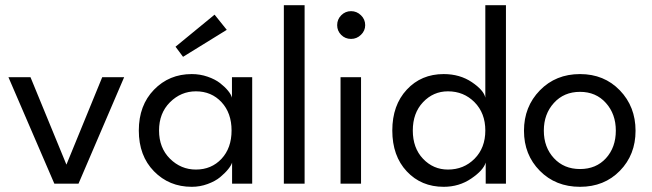

<svg xmlns="http://www.w3.org/2000/svg" viewBox="-20 -708 2514 740"><path d="M12.5 -410.5H97.5L236 -73.5L374 -410.5H458.5L282.5 0H189.5Z M685.5 -489 656.5 -528 807 -651.5 854 -593ZM874.5 0V-81.5Q871.5 -71 859.5 -56Q847.5 -41 828.5 -25.2Q809.5 -9.5 780.2 1.2Q751 12 719 12Q632 12 573.5 -47.8Q515 -107.5 515 -205Q515 -302 573.5 -362.2Q632 -422.5 719 -422.5Q751 -422.5 780 -412.5Q809 -402.5 828 -387.8Q847 -373 859 -358.2Q871 -343.5 874 -331.5V-410.5H952V0ZM735 -54.5Q795 -54.5 833.8 -96Q872.5 -137.5 872.5 -205Q872.5 -272.5 833.8 -314.2Q795 -356 735 -356Q677.5 -356 635.2 -314Q593 -272 593 -205Q593 -138 635.2 -96.2Q677.5 -54.5 735 -54.5Z M1154 0H1074V-688H1154Z M1333 -558Q1310.5 -558 1295 -573.5Q1279.5 -589 1279.5 -611Q1279.5 -633.5 1295.2 -649.2Q1311 -665 1333 -665Q1355 -665 1371.2 -649.2Q1387.5 -633.5 1387.5 -611Q1387.5 -589.5 1371.2 -573.8Q1355 -558 1333 -558ZM1292.5 0V-410.5H1371.5V0Z M1930 0H1852V-81.5Q1843 -51.5 1796.2 -19.8Q1749.5 12 1690 12Q1603.5 12 1547.8 -47.5Q1492 -107 1492 -205Q1492 -302.5 1547.8 -362.5Q1603.5 -422.5 1690 -422.5Q1752.5 -422.5 1798.8 -391.2Q1845 -360 1850.5 -331.5V-688H1930ZM1706.5 -54.5Q1767.5 -54.5 1809 -96.2Q1850.5 -138 1850.5 -205Q1850.5 -272 1809 -314Q1767.5 -356 1706.5 -356Q1650 -356 1610.5 -314.2Q1571 -272.5 1571 -205Q1571 -137.5 1610.5 -96Q1650 -54.5 1706.5 -54.5Z M2215.5 12Q2121.5 12 2060.5 -49.8Q1999.5 -111.5 1999.5 -204Q1999.5 -297 2060.8 -359.8Q2122 -422.5 2215.5 -422.5Q2308.5 -422.5 2369 -359.8Q2429.5 -297 2429.5 -204Q2429.5 -111.5 2369.2 -49.8Q2309 12 2215.5 12ZM2353.5 -204.5Q2353.5 -268.5 2315.2 -311.2Q2277 -354 2215.5 -354Q2153.5 -354 2114.8 -311.2Q2076 -268.5 2076 -204.5Q2076 -140.5 2114.8 -98.5Q2153.5 -56.5 2215.5 -56.5Q2277.5 -56.5 2315.5 -98.2Q2353.5 -140 2353.5 -204.5Z"/></svg>

Font: League Spartan
Style: Regular
Weight: 350
Foundry: The League of Moveable Type
Version: Version 2.002